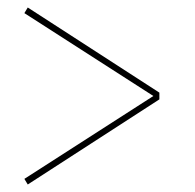

<svg xmlns="http://www.w3.org/2000/svg" viewBox="-20 -599 520 512"><path d="M54 -107 45 -122 389 -343 45 -564 54 -579 405 -352V-334Z"/></svg>

Font: Grandiflora One
Style: Regular
Weight: 400
Designer: Haesung Cho
Foundry: JAMO
Version: Version 1.000; ttfautohint (v1.8.4.7-5d5b);gftools[0.9.28]